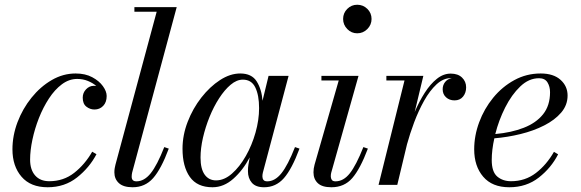

<svg xmlns="http://www.w3.org/2000/svg" viewBox="-20 -780 2452 810"><path d="M387 -129.5Q357.5 -73 305.2 -31.5Q253 10 181 10Q109 10 70.8 -34.5Q32.5 -79 32.5 -150Q32.5 -208 54 -264.8Q75.5 -321.5 113 -368Q150.5 -414.5 198.2 -442.2Q246 -470 299 -470Q340 -470 369.2 -454.2Q398.5 -438.5 414.2 -416.5Q430 -394.5 430 -375Q430 -348.5 415.2 -333.2Q400.5 -318 378.5 -318Q360 -318 344.5 -330Q329 -342 329 -368Q329 -388.5 343 -403.2Q357 -418 376 -418Q381.5 -418 386 -417.5Q371.5 -430 350.8 -438.5Q330 -447 305.5 -447Q271.5 -447 241.2 -424.5Q211 -402 186.5 -364.5Q162 -327 144.2 -282Q126.5 -237 116.8 -191Q107 -145 107 -106.5Q107 -64 128.2 -39.8Q149.5 -15.5 188 -15.5Q248 -15.5 293 -50.8Q338 -86 369 -140Z M692 -153Q660 -67 626 -28.5Q592 10 539.5 10Q500.5 10 481.5 -7.5Q462.5 -25 462.5 -53Q462.5 -63 464 -70.8Q465.5 -78.5 467 -85L641 -730.5H547V-750H725.5L537.5 -52Q535.5 -43.5 535.5 -34.5Q535.5 -15 555.5 -15Q588.5 -15 615.8 -49Q643 -83 673 -159.5Z M1243.5 -153Q1211.5 -67 1177.8 -28.5Q1144 10 1094 10Q1059 10 1042.5 -9Q1026 -28 1026 -58Q1026 -74 1028 -85L1033.5 -116Q1005 -62 964.5 -26Q924 10 876.5 10Q811.5 10 780.8 -33.8Q750 -77.5 750 -152.5Q750 -210 771.8 -266.2Q793.5 -322.5 829.5 -368.5Q865.5 -414.5 908.2 -442.2Q951 -470 993.5 -470Q1042 -470 1063 -436.5Q1084 -403 1087.5 -355L1113 -460H1197.5L1089 -52Q1087 -44 1087 -36Q1087 -27 1091.5 -21Q1096 -15 1107.5 -15Q1140 -15 1167.2 -49Q1194.5 -83 1224.5 -159.5ZM1073 -324Q1073 -378.5 1057 -411.2Q1041 -444 1004.5 -444Q978.5 -444 953 -422.5Q927.5 -401 904.5 -365.5Q881.5 -330 864 -286.8Q846.5 -243.5 836.2 -198.8Q826 -154 826 -115Q826 -67.5 843.5 -43.2Q861 -19 891.5 -19Q926 -19 958.5 -47.5Q991 -76 1017 -121.8Q1043 -167.5 1058 -220.8Q1073 -274 1073 -324Z M1427.5 -700Q1427.5 -725 1445 -742.5Q1462.5 -760 1487 -760Q1512 -760 1529.8 -742.5Q1547.5 -725 1547.5 -700Q1547.5 -675.5 1529.8 -657.5Q1512 -639.5 1487 -639.5Q1462.5 -639.5 1445 -657.5Q1427.5 -675.5 1427.5 -700ZM1532 -153Q1499.5 -67 1466 -28.5Q1432.5 10 1378 10Q1339 10 1320.8 -7.2Q1302.5 -24.5 1302.5 -53Q1302.5 -68.5 1307 -85L1409 -440.5H1336V-460H1492.5L1377.5 -52Q1375.5 -45 1375.5 -36Q1375.5 -27.5 1379.8 -21.2Q1384 -15 1395.5 -15Q1429 -15 1455.8 -48.8Q1482.5 -82.5 1513 -159.5Z M1686.5 -440.5H1610V-460H1766L1729.5 -307.5Q1748.5 -352 1772 -388.8Q1795.5 -425.5 1823 -447.5Q1850.5 -469.5 1881.5 -469.5Q1912 -469.5 1929.2 -452.8Q1946.5 -436 1946.5 -411.5Q1946.5 -388.5 1933.5 -372.5Q1920.5 -356.5 1897.5 -356.5Q1876 -356.5 1861.8 -369.5Q1847.5 -382.5 1847.5 -403.5Q1847.5 -421 1857.8 -434Q1868 -447 1886.5 -450.5Q1884.5 -450.5 1882.5 -450.5Q1850 -450.5 1821.5 -424Q1793 -397.5 1769.2 -355Q1745.5 -312.5 1727.2 -263.8Q1709 -215 1697 -171L1656 0H1577Z M2054.5 -105Q2054.5 -55 2077.8 -35.2Q2101 -15.5 2136 -15.5Q2195.5 -15.5 2240.8 -50.2Q2286 -85 2317 -139.5L2334.5 -129Q2305.5 -72 2253.2 -31Q2201 10 2128.5 10Q2056.5 10 2018.5 -34.5Q1980.5 -79 1980.5 -150Q1980.5 -207.5 2001.5 -264.2Q2022.5 -321 2060.5 -367.5Q2098.5 -414 2149.8 -442Q2201 -470 2261 -470Q2315 -470 2344.8 -443.2Q2374.5 -416.5 2374.5 -377Q2374.5 -336.5 2347.5 -305Q2320.5 -273.5 2275.8 -250.8Q2231 -228 2176 -214.5Q2121 -201 2065.5 -196.5Q2054.5 -147 2054.5 -105ZM2254 -450Q2211 -450 2174.8 -415.2Q2138.5 -380.5 2111.2 -326.5Q2084 -272.5 2069.5 -214.5Q2137 -220.5 2189.2 -240.8Q2241.5 -261 2271 -297.8Q2300.5 -334.5 2300.5 -391Q2300.5 -414.5 2289.8 -432.2Q2279 -450 2254 -450Z"/></svg>

Font: Bodoni* 11pt
Style: Italic
Weight: 400
Italic angle: -13°
Version: Version 2.3